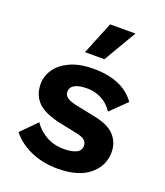

<svg xmlns="http://www.w3.org/2000/svg" viewBox="-138 -836 807 940"><g transform="rotate(20 265.5 -366.0)"><path d="M272 10Q196 10 133.5 -17Q71 -44 32 -93L111 -173Q135 -137 175 -114Q215 -91 270 -91Q309 -91 332.5 -102.5Q356 -114 356 -139Q356 -155 345 -166.5Q334 -178 301 -185L213 -203Q126 -221 89.5 -257.5Q53 -294 53 -352Q53 -393 77.5 -429Q102 -465 151 -487.5Q200 -510 273 -510Q425 -510 491 -417L409 -337Q387 -372 351.5 -390.5Q316 -409 277 -409Q189 -409 189 -360Q189 -344 203 -332.5Q217 -321 254 -313L356 -292Q430 -277 462 -241.5Q494 -206 494 -156Q494 -84 436.5 -37Q379 10 272 10ZM273 -742H405L305 -572H204Z"/></g></svg>

Font: Work Sans SemiBold
Style: Regular
Weight: 600
Designer: Wei Huang
Foundry: Wei Huang
Version: Version 2.010; ttfautohint (v1.8.3)